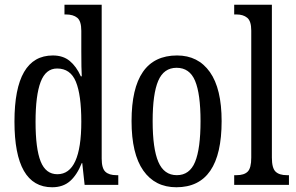

<svg xmlns="http://www.w3.org/2000/svg" viewBox="-20 -780 1250 810"><path d="M41 -267Q41 -546 203 -546Q246 -546 274 -523Q302 -500 321 -458H325Q323 -489 323 -563V-650Q323 -691 306 -705Q289 -719 258 -719H252V-760H409V-111Q409 -70 424.5 -55.5Q440 -41 471 -41H479V0H337L327 -92H325Q305 -42 275.5 -16Q246 10 200 10Q41 10 41 -267ZM323 -267Q323 -380 300 -435.5Q277 -491 221 -491Q173 -491 151.5 -434.5Q130 -378 130 -266Q130 -153 151.5 -99Q173 -45 222 -45Q323 -45 323 -267Z M535 -269Q535 -546 727 -546Q816 -546 865.5 -476Q915 -406 915 -269Q915 10 724 10Q634 10 584.5 -60.5Q535 -131 535 -269ZM826 -269Q826 -384 803 -439Q780 -494 725 -494Q671 -494 647.5 -439Q624 -384 624 -269Q624 -153 648 -97Q672 -41 726 -41Q780 -41 803 -97Q826 -153 826 -269Z M968 -41H978Q1010 -41 1025 -56Q1040 -71 1040 -115V-651Q1040 -691 1023 -705Q1006 -719 978 -719H968V-760H1127V-115Q1127 -71 1142.5 -56Q1158 -41 1190 -41H1199V0H968Z"/></svg>

Font: Noto Serif Cond
Style: Regular
Weight: 400
Width: 3
Designer: Monotype Design Team
Foundry: Monotype Imaging Inc.
Version: Version 1.001